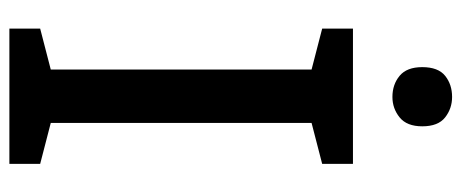

<svg xmlns="http://www.w3.org/2000/svg" viewBox="-300 -660 960 399"><g transform="rotate(90 179.5 -460.0)"><path d="M320 0H39V-64L124 -86V-628L39 -650V-714H320V-650L235 -628V-86L320 -64ZM181 -920Q205 -920 223.5 -905.5Q242 -891 242 -858Q242 -826 223.5 -811Q205 -796 181 -796Q155 -796 137 -811Q119 -826 119 -858Q119 -891 137 -905.5Q155 -920 181 -920Z"/></g></svg>

Font: Noto Sans Syriac Eastern Medium
Style: Regular
Weight: 500
Designer: Patrick Giasson and the Monotype Design Team
Foundry: Monotype Imaging Inc.
Version: Version 3.001